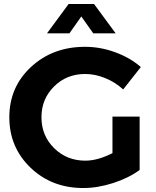

<svg xmlns="http://www.w3.org/2000/svg" viewBox="-20 -941 785 968"><path d="M409 -705Q486 -705 561 -677.5Q636 -650 690 -603L601 -490Q562 -526 511 -547Q460 -568 409 -568Q316 -568 252.5 -505Q189 -442 189 -350Q189 -257 253 -194Q317 -131 410 -131Q473 -131 547 -169V-353H684V-84Q628 -43 550 -18Q472 7 400 7Q241 7 134 -95.5Q27 -198 27 -350Q27 -502 136.5 -603.5Q246 -705 409 -705ZM217 -773 326 -921H454L563 -773H450L390 -858L330 -773Z"/></svg>

Font: Trueno
Style: SBd
Weight: 600
Designer: Julieta Ulanovsky
Foundry: Julieta Ulanovsky
Version: Version 3.001b